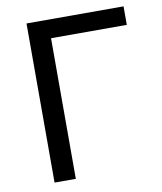

<svg xmlns="http://www.w3.org/2000/svg" viewBox="-78 -739 677 803"><g transform="rotate(-10 260.5 -338.0)"><path d="M179.2 -597.2V0H88.9V-675.8H501V-597.2Z"/></g></svg>

Font: ClearSansRegular
Style: Regular
Weight: 400
Foundry: Intel Corporation
Version: Version 1.00